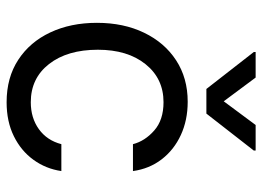

<svg xmlns="http://www.w3.org/2000/svg" viewBox="-129 -675 816 598"><g transform="rotate(90 279.0 -376.0)"><path d="M298.3 11.4Q221.6 11.4 166.2 -24.9Q110.8 -61.1 81 -124.6Q51.1 -188.2 51.1 -269.9Q51.1 -353 81.9 -416.7Q112.6 -480.5 167.8 -516.5Q223 -552.6 296.9 -552.6Q354.4 -552.6 400.6 -531.2Q446.7 -509.9 476.2 -471.6Q505.7 -433.2 512.8 -382.1H429Q419.4 -419.4 386.5 -448.3Q353.7 -477.3 298.3 -477.3Q224.8 -477.3 179.9 -421.3Q134.9 -365.4 134.9 -272.7Q134.9 -177.9 179.3 -120.9Q223.7 -63.9 298.3 -63.9Q347.3 -63.9 382.3 -89.1Q417.3 -114.3 429 -159.1H512.8Q505.7 -110.8 477.8 -72.3Q449.9 -33.7 404.3 -11.2Q358.7 11.4 298.3 11.4ZM221.6 -764.2 295.5 -664.8 369.3 -764.2H448.9V-758.5L333.8 -610.8H257.1L142 -758.5V-764.2Z"/></g></svg>

Font: Inter Zeller
Style: Regular
Weight: 400
Designer: Rasmus Andersson; Joe Bland
Foundry: zeller
Version: Version 3.015;git-dec3a8cb1